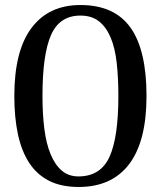

<svg xmlns="http://www.w3.org/2000/svg" viewBox="-20 -732 640 764"><path d="M37 -350Q37 -530 105.5 -621Q174 -712 300 -712Q435 -712 499 -622.5Q563 -533 563 -350Q563 -170 494 -79Q425 12 293 12Q224 12 175.5 -12.5Q127 -37 96.5 -83.5Q66 -130 51.5 -197Q37 -264 37 -350ZM149 -350Q149 -278 156.5 -219Q164 -160 181.5 -118Q199 -76 226 -53Q253 -30 292 -30Q380 -30 415.5 -107.5Q451 -185 451 -350Q451 -422 444.5 -481Q438 -540 420.5 -582Q403 -624 374 -647Q345 -670 300 -670Q217 -670 183 -592.5Q149 -515 149 -350Z"/></svg>

Font: PT Serif Caption
Style: Regular
Weight: 400
Designer: A.Korolkova, O.Umpeleva, V.Yefimov
Foundry: ParaType Ltd
Version: Version 1.000W OFL